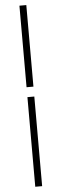

<svg xmlns="http://www.w3.org/2000/svg" viewBox="-67 -887 358 1112"><g transform="rotate(-5 112.0 -331.5)"><path d="M91.3 -383.8V-857.9H131.3V-383.8ZM91.3 194.8V-326.2H131.3V194.8Z"/></g></svg>

Font: Playfair Display SC
Style: Regular
Weight: 400
Designer: Claus Eggers Sørensen
Foundry: Claus Eggers Sørensen
Version: Version 1.004;PS 001.004;hotconv 1.0.70;makeotf.lib2.5.58329